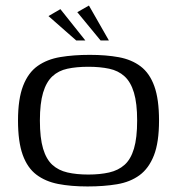

<svg xmlns="http://www.w3.org/2000/svg" viewBox="-20 -666 639 693"><path d="M296 7Q236 7 190 -2Q144 -11 111.5 -35.5Q79 -60 62 -107Q45 -154 45 -231Q45 -309 63.5 -356.5Q82 -404 116 -428Q150 -452 197.5 -460Q245 -468 304 -468Q363 -468 409 -459.5Q455 -451 487.5 -426.5Q520 -402 537 -355Q554 -308 554 -231Q554 -152 535.5 -105Q517 -58 483.5 -33.5Q450 -9 402.5 -1Q355 7 296 7ZM299 -36Q341 -36 374 -43.5Q407 -51 429.5 -71Q452 -91 463.5 -129.5Q475 -168 475 -231Q475 -293 463.5 -331.5Q452 -370 429.5 -390.5Q407 -411 374 -418Q341 -425 299 -425Q256 -425 223.5 -418Q191 -411 169 -390.5Q147 -370 135.5 -331.5Q124 -293 124 -231Q124 -168 135.5 -129.5Q147 -91 169 -71Q191 -51 223.5 -43.5Q256 -36 299 -36ZM255 -520 155 -608 198 -633 288 -520ZM343 -520 259 -622 301 -646 373 -520Z"/></svg>

Font: Genos
Style: Regular
Weight: 400
Designer: Robert E. Leuschke
Foundry: Robert E. Leuschke
Version: Version 1.010